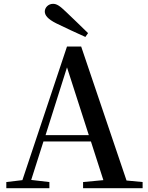

<svg xmlns="http://www.w3.org/2000/svg" viewBox="-20 -983 775 1003"><path d="M440 -810C402 -848 361 -886 325 -921C292 -953 276 -963 257 -963C232 -963 214 -943 214 -923C214 -904 228 -884 274 -861C324 -837 374 -813 426 -790ZM330 -631 444 -277H218ZM414 0H725V-32L641 -40L404 -740H330L97 -42L13 -32V0H238V-32L143 -43L207 -244H455L520 -42L414 -32Z"/></svg>

Font: Noto Serif CJK KR SemiBold
Style: Regular
Weight: 600
Designer: Ryoko NISHIZUKA 西塚涼子 (kana & ideographs); Frank Grießhammer (Latin, Greek & Cyrillic); Wenlong ZHANG 张文龙 (bopomofo); San
Foundry: Adobe
Version: Version 2.001;hotconv 1.1.0;makeotfexe 2.6.0